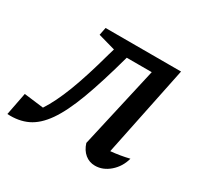

<svg xmlns="http://www.w3.org/2000/svg" viewBox="-159 -618 780 758"><g transform="rotate(30 231.0 -239.0)"><path d="M-46 3 -26 -100 63 -89Q94 -136 123 -211.5Q152 -287 183 -401L191 -428L113 -450L120 -485H464L379 -73Q422 -77 463 -87Q452 -46 421.5 -19.5Q391 7 355 7Q329 7 309.5 -9Q290 -25 281 -54L365 -425H251Q216 -297 184.5 -212.5Q153 -128 119.5 -80Q86 -32 46 -13Q6 6 -46 3Z"/></g></svg>

Font: Piazzolla Medium
Style: Italic
Weight: 500
Italic angle: -11.3°
Designer: Juan Pablo del Peral
Foundry: Huerta Tipografica
Version: Version 1.330